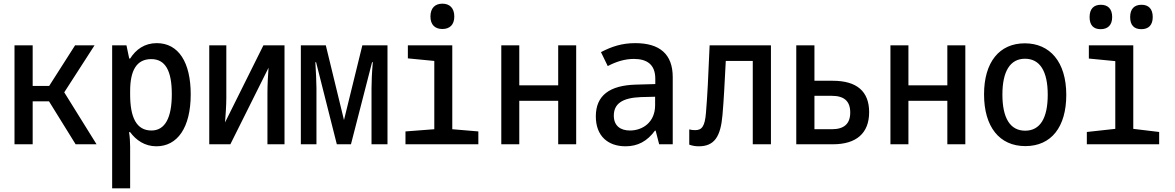

<svg xmlns="http://www.w3.org/2000/svg" viewBox="-20 -786 6400 1046"><path d="M59 0H158V-234H247L392 0H506L330 -283L495 -539H389L248 -318H158V-539H59Z M591 240H689V13C689 -13 687 -43 683 -66H689C721 -23 768 11 832 11C946 11 1019 -90 1019 -272C1019 -446 953 -551 834 -551C767 -551 720 -516 689 -467H684L669 -539H591ZM805 -75C723 -75 689 -147 689 -271V-290C689 -402 724 -464 804 -464C880 -464 916 -402 916 -273C916 -144 879 -75 805 -75Z M1120 0H1235L1443 -417C1440 -379 1437 -323 1437 -279V0H1530V-539H1415L1206 -119C1209 -156 1213 -213 1213 -253V-539H1120Z M1619 0H1704V-306C1704 -342 1701 -394 1698 -447H1702L1815 0H1892L2007 -447H2011C2006 -390 2004 -340 2004 -305V0H2091V-539H1954L1854 -132L1755 -539H1619Z M2390 -628C2430 -628 2455 -651 2455 -696C2455 -743 2429 -766 2390 -766C2351 -766 2325 -743 2325 -696C2325 -651 2350 -628 2390 -628ZM2189 0H2586V-70L2444 -82V-539H2202V-468L2346 -454V-82L2189 -70Z M2711 0H2809V-237H3021V0H3119V-539H3021V-321H2809V-539H2711Z M3388 11C3455 11 3506 -17 3548 -74H3552L3571 0H3645V-366C3645 -491 3574 -551 3441 -551C3367 -551 3312 -532 3254 -502L3291 -426C3336 -450 3384 -465 3433 -465C3503 -465 3550 -436 3550 -357V-328L3444 -325C3301 -321 3226 -266 3226 -152C3226 -45 3292 11 3388 11ZM3412 -75C3362 -75 3324 -99 3324 -156C3324 -220 3369 -253 3471 -257L3549 -259V-213C3549 -119 3480 -75 3412 -75Z M3787 11C3872 11 3906 -42 3916 -159C3924 -250 3927 -324 3934 -454H4081V0H4180V-539H3846C3838 -352 3834 -268 3826 -171C3820 -96 3803 -77 3767 -77C3756 -77 3746 -78 3735 -81V2C3751 8 3768 11 3787 11Z M4318 0H4518C4645 0 4715 -60 4715 -175C4715 -288 4648 -346 4517 -346H4417V-539H4318ZM4417 -82V-264H4511C4578 -264 4612 -236 4612 -173C4612 -112 4579 -82 4512 -82Z M4831 0H4929V-237H5141V0H5239V-539H5141V-321H4929V-539H4831Z M5566 10C5708 10 5789 -95 5789 -269C5789 -450 5699 -550 5563 -550C5424 -550 5341 -447 5341 -272C5341 -95 5425 10 5566 10ZM5565 -74C5483 -74 5441 -143 5441 -271C5441 -397 5483 -466 5564 -466C5646 -466 5688 -397 5688 -270C5688 -143 5647 -74 5565 -74Z M5976 -627C6015 -627 6039 -649 6039 -693C6039 -738 6016 -760 5977 -760C5939 -760 5916 -738 5916 -693C5916 -649 5937 -627 5976 -627ZM6198 -627C6237 -627 6260 -649 6260 -693C6260 -738 6237 -760 6199 -760C6160 -760 6137 -738 6137 -693C6137 -649 6158 -627 6198 -627ZM5901 0H6295V-67L6154 -84V-539H5912V-467L6056 -453V-84L5901 -67Z"/></svg>

Font: Noto Sans Mono Condensed Medium
Style: Regular
Weight: 500
Width: 3
Designer: Monotype Design Team
Foundry: Monotype Imaging Inc.
Version: Version 2.014